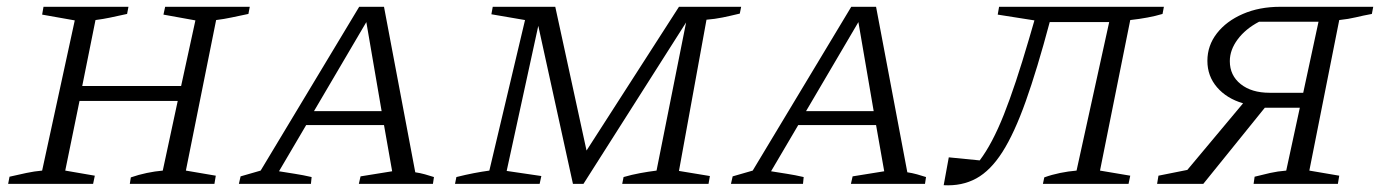

<svg xmlns="http://www.w3.org/2000/svg" viewBox="-20 -541 4061 565"><path d="M4 0 8 -21Q34 -27 57.5 -32Q81 -37 104 -39L200 -481L104 -498L108 -521H358L354 -500Q322 -493 303 -489Q284 -485 261 -482L222 -288H513L555 -481L461 -498L466 -521H715L711 -500Q682 -494 661 -489.5Q640 -485 616 -482L527 -39L615 -24L611 0H362L365 -19Q388 -27 412 -32Q436 -37 459 -39L503 -244H214L172 -39L259 -24L254 0Z M1202 -34Q1216 -32 1230.5 -28Q1245 -24 1257 -20L1254 0H1036L1041 -22L1134 -37L1110 -173H881L801 -37Q825 -33 848 -29.5Q871 -26 897 -20L895 0H683L688 -22L747 -39L1037 -521H1110ZM904 -214H1103L1058 -476Z M1319 0 1323 -20Q1351 -27 1374.5 -31.5Q1398 -36 1420 -39L1525 -482L1426 -499L1430 -521H1614L1706 -98L1978 -521H2161L2157 -501Q2128 -494 2106 -489.5Q2084 -485 2059 -483L1978 -38L2069 -23L2065 0H1811L1815 -20Q1839 -27 1863.5 -31.5Q1888 -36 1912 -39L1999 -475L1697 0H1666L1564 -465L1471 -38L1573 -23L1568 0Z M2650 -34Q2664 -32 2678.5 -28Q2693 -24 2705 -20L2702 0H2484L2489 -22L2582 -37L2558 -173H2329L2249 -37Q2273 -33 2296 -29.5Q2319 -26 2345 -20L2343 0H2131L2136 -22L2195 -39L2485 -521H2558ZM2352 -214H2551L2506 -476Z M2757 4 2772 -78 2863 -69Q2900 -118 2934 -203.5Q2968 -289 3008 -426L3024 -481L2916 -498L2920 -521H3405L3401 -500Q3381 -494 3357 -489.5Q3333 -485 3306 -482L3217 -39L3306 -24L3301 0H3049L3053 -19Q3075 -27 3099.5 -32Q3124 -37 3148 -39L3244 -476H3069Q3032 -337 2998.5 -243Q2965 -149 2930 -94Q2895 -39 2853 -16Q2811 7 2757 4Z M3385 0 3389 -24 3474 -41 3638 -237Q3590 -251 3561.5 -284Q3533 -317 3533 -362Q3533 -407 3561 -443Q3589 -479 3637.5 -500Q3686 -521 3747 -521H4021L4017 -500Q3990 -495 3969.5 -490Q3949 -485 3921 -482L3833 -39L3921 -24L3917 0H3669L3672 -21Q3695 -27 3717.5 -32Q3740 -37 3765 -39L3805 -224H3702L3521 0ZM3716 -268H3815L3860 -477H3685Q3645 -456 3622 -425Q3599 -394 3599 -361Q3599 -319 3631 -293.5Q3663 -268 3716 -268Z"/></svg>

Font: Piazzolla SC Light
Style: Italic
Weight: 300
Italic angle: -11.3°
Designer: Juan Pablo del Peral
Foundry: Huerta Tipografica
Version: Version 1.330